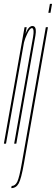

<svg xmlns="http://www.w3.org/2000/svg" viewBox="-56 -740 288 989"><path d="M-36 0 70.5 -600H81.5L75.5 -565.5Q78 -572.5 81.5 -579.5Q94.5 -606 111 -606Q116.5 -606 120 -603.5Q133 -595 126.5 -557Q117.5 -507.5 101.5 -416L28 0H17L91.5 -421Q106.5 -505.5 114.5 -550.5Q121 -589.5 111 -594.5Q109.5 -595 108 -595Q97.5 -595 83.5 -564.5Q72 -540 67.5 -521L-25 0ZM2 229 4 218Q22 218 32.8 196.5Q43.5 175 56.5 100L180 -600H191L67.5 101Q53.5 181 40.2 205Q27 229 2 229ZM201 -720H212L204 -674H193Z"/></svg>

Font: Anybody UltraCondensed Thin
Style: Italic
Weight: 100
Width: 1
Italic angle: -10°
Designer: Tyler Finck
Foundry: Etcetera Type Company
Version: Version 1.010; ttfautohint (v1.8.3) -l 8 -r 50 -G 200 -x 14 